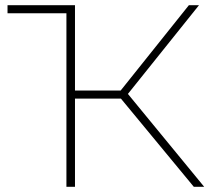

<svg xmlns="http://www.w3.org/2000/svg" viewBox="-20 -720 832 740"><path d="M446 -340H269V0H236V-669H9V-700H269V-371H445L708 -700H747L473 -358L767 0H727Z"/></svg>

Font: Montserrat Alternates ExLight
Style: Regular
Weight: 275
Designer: Julieta Ulanovsky
Foundry: Julieta Ulanovsky
Version: Version 7.200